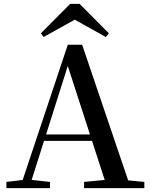

<svg xmlns="http://www.w3.org/2000/svg" viewBox="-20 -971 775 991"><path d="M391 -951 542 -799 526 -780 331 -889H401L205 -780L191 -799L342 -951ZM13 0V-32L112 -44H130L238 -32V0ZM83 0 330 -740H404L655 0H534L319 -664H339L336 -650L130 0ZM193 -244 199 -277H510L516 -244ZM414 0V-32L549 -45H590L725 -32V0Z"/></svg>

Font: Noto Serif TC ExtraLight SemiBold
Style: Regular
Weight: 600
Version: Version 2.003-H1;hotconv 1.1.1;makeotfexe 2.6.0